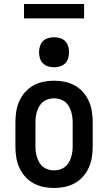

<svg xmlns="http://www.w3.org/2000/svg" viewBox="-20 -931 540 959"><path d="M250 8Q223 8 196.5 2.5Q170 -3 146.5 -16Q123 -29 105 -49.5Q87 -70 76 -95Q65 -120 61 -146.5Q57 -173 57 -200V-320Q57 -347 61 -373.5Q65 -400 76 -425Q87 -450 105 -470.5Q123 -491 146.5 -504Q170 -517 196.5 -522.5Q223 -528 250 -528Q277 -528 303.5 -522.5Q330 -517 353.5 -504Q377 -491 395 -470.5Q413 -450 424 -425Q435 -400 439 -373.5Q443 -347 443 -320V-200Q443 -173 439 -146.5Q435 -120 424 -95Q413 -70 395 -49.5Q377 -29 353.5 -16Q330 -3 303.5 2.5Q277 8 250 8ZM250 -80Q264 -80 278 -84Q292 -88 303.5 -96.5Q315 -105 322.5 -117.5Q330 -130 334.5 -143.5Q339 -157 341 -171.5Q343 -186 343 -200V-320Q343 -334 341 -348.5Q339 -363 334.5 -376.5Q330 -390 322.5 -402.5Q315 -415 303.5 -423.5Q292 -432 278 -436Q264 -440 250 -440Q236 -440 222 -436Q208 -432 196.5 -423.5Q185 -415 177.5 -402.5Q170 -390 165.5 -376.5Q161 -363 159 -348.5Q157 -334 157 -320V-200Q157 -186 159 -171.5Q161 -157 165.5 -143.5Q170 -130 177.5 -117.5Q185 -105 196.5 -96.5Q208 -88 222 -84Q236 -80 250 -80ZM250 -595Q235 -595 220 -599.5Q205 -604 194.5 -614.5Q184 -625 179.5 -640Q175 -655 175 -670Q175 -685 179.5 -700Q184 -715 194.5 -725.5Q205 -736 220 -740.5Q235 -745 250 -745Q265 -745 280 -740.5Q295 -736 305.5 -725.5Q316 -715 320.5 -700Q325 -685 325 -670Q325 -655 320.5 -640Q316 -625 305.5 -614.5Q295 -604 280 -599.5Q265 -595 250 -595ZM400 -839H100V-911H400Z"/></svg>

Font: Iosevka Curly Slab Semibold
Style: Regular
Weight: 600
Monospace: yes
Designer: Belleve Invis
Foundry: Belleve Invis
Version: Version 22.1.2; ttfautohint (v1.8.4)